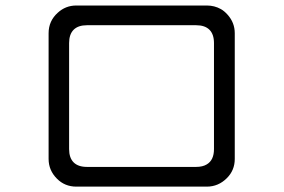

<svg xmlns="http://www.w3.org/2000/svg" viewBox="-20 -695 1040 704"><path d="M764.6 -537.1V-148.4Q764.6 -107.9 738.3 -92.3Q723.1 -83 699.2 -83H298.8Q266.6 -83 250 -99.6Q233.4 -116.2 233.4 -148.4V-537.1Q233.4 -569.3 250 -585.9Q266.6 -602.5 298.8 -602.5H699.2Q731.4 -602.5 748 -585.9Q764.6 -569.3 764.6 -537.1ZM840.8 -112.3V-573.2Q840.8 -611.8 814.5 -641.1Q802.2 -654.8 790 -661.6Q766.6 -674.8 738.3 -674.8H259.8Q220.7 -674.8 191.9 -648.4Q158.2 -618.2 158.2 -573.2V-112.3Q158.2 -70.3 189 -39.6Q217.8 -10.7 259.8 -10.7H738.3Q780.8 -10.7 812 -42Q840.8 -70.8 840.8 -112.3Z"/></svg>

Font: YuPearl-Light
Style: Light
Weight: 300
Designer: Max Yao
Foundry: Max-Everyday
Version: Version 1.011; ttfautohint (v1.8.3)